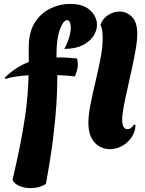

<svg xmlns="http://www.w3.org/2000/svg" viewBox="-20 -759 744 982"><path d="M135 203Q106 203 80 192.5Q54 182 44 161Q68 59 83.5 -20Q99 -99 108 -161Q117 -223 121 -274.5Q125 -326 126 -374Q92 -372 61 -367.5Q30 -363 7 -355L5 -362Q34 -391 65 -410.5Q96 -430 127 -442V-518Q127 -595 158 -643.5Q189 -692 237.5 -715.5Q286 -739 338 -739Q407 -739 441.5 -706Q476 -673 476 -632Q476 -602 457.5 -574Q439 -546 402 -527.5Q365 -509 309 -509Q325 -538 333.5 -567Q342 -596 342 -618Q342 -635 337 -645.5Q332 -656 323 -656Q304 -656 286.5 -608.5Q269 -561 269 -484V-465Q298 -466 324.5 -464Q351 -462 374 -460Q376 -453 377 -445Q378 -437 378 -429Q378 -414 374 -399Q370 -384 363 -368Q345 -370 322 -372Q299 -374 273 -375V-353Q273 -298 268.5 -226Q264 -154 252 -55Q240 44 215 181Q184 203 135 203ZM542 4Q515 4 489.5 -9.5Q464 -23 448 -53Q432 -83 432 -130Q432 -172 443.5 -228.5Q455 -285 469.5 -346Q484 -407 495 -465Q506 -523 505 -568Q505 -611 495 -629L494 -632Q505 -664 533 -682Q561 -700 592 -700Q627 -700 654.5 -673.5Q682 -647 682 -585Q682 -552 674 -506.5Q666 -461 655 -409.5Q644 -358 632.5 -308Q621 -258 613 -216Q605 -174 605 -147Q605 -119 613 -108.5Q621 -98 631 -98Q642 -98 652 -106.5Q662 -115 665 -122L673 -120Q672 -84 652.5 -56Q633 -28 603.5 -12Q574 4 542 4Z"/></svg>

Font: Agbalumo
Style: Regular
Weight: 400
Designer: Raphael Alegbeleye
Foundry: Sorkin Type Co.
Version: Version 1.000; ttfautohint (v1.8.4)